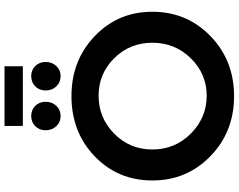

<svg xmlns="http://www.w3.org/2000/svg" viewBox="-123 -922 1055 849"><g transform="rotate(-90 404.5 -497.5)"><path d="M272 -1005H536V-924H272ZM271 -869Q289 -887 316 -887Q343 -887 361 -869Q379 -851 379 -823Q379 -795 361 -776Q343 -757 316 -757Q289 -757 271 -776Q253 -795 253 -823Q253 -851 271 -869ZM493 -887Q519 -887 537 -869Q555 -851 555 -823Q555 -795 537 -776Q519 -757 493 -757Q465 -757 447 -776Q429 -795 429 -823Q429 -851 447 -869Q465 -887 493 -887ZM404 -709Q562 -709 669.5 -606Q777 -503 777 -351Q777 -199 669.5 -94.5Q562 10 404 10Q246 10 138.5 -94.5Q31 -199 31 -351Q31 -504 138 -606.5Q245 -709 404 -709ZM406 -589Q308 -589 238 -520Q168 -451 168 -351Q168 -251 238.5 -181Q309 -111 406 -111Q502 -111 571 -181Q640 -251 640 -351Q640 -451 571.5 -520Q503 -589 406 -589Z"/></g></svg>

Font: Montserrat arm Medium
Style: Regular
Weight: 500
Designer: Julieta Ulanovsky
Foundry: Julieta Ulanovsky
Version: Version 6.000;PS 006.000;hotconv 1.0.88;makeotf.lib2.5.64775